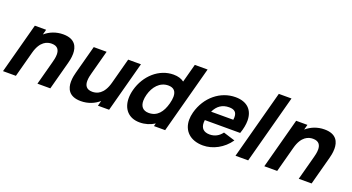

<svg xmlns="http://www.w3.org/2000/svg" viewBox="-55 -1327 3543 1934"><g transform="rotate(20 1716.0 -359.5)"><path d="M439.5 -556C362 -556 296 -528 245.3 -484.5L260.2 -540H139.2L-5.5 0H132.5L205.9 -274C241.8 -408 315.2 -428 362.2 -428C429.3 -428 446.5 -386.5 446.5 -342C446.5 -309.6 437.4 -275.6 431.8 -255L363.5 0H501.5L582.7 -303C587.3 -320.2 598.3 -361.4 598.3 -405.5C598.3 -476.8 569.7 -556 439.5 -556Z M1139.5 -540 1066.1 -266C1030.2 -132 956.8 -112 909.8 -112C842.7 -112 825.5 -153.5 825.5 -198C825.5 -230.4 834.6 -264.4 840.2 -285L908.5 -540H770.5L689.3 -237C684.7 -219.8 673.7 -178.6 673.7 -134.5C673.7 -63.2 702.3 16 832.5 16C910 16 976 -12 1026.7 -55.5L1011.8 0H1131.8L1276.5 -540Z M1788.5 -720 1735.4 -522C1707.5 -543 1669.8 -555 1622.3 -555C1467.3 -555 1334.1 -435 1289.9 -270C1281.1 -237.3 1276.9 -206.2 1276.9 -177.4C1276.9 -63.4 1343.6 15 1462.5 15C1522 15 1575.1 -2 1620.9 -31L1612.5 0H1732.5L1925.5 -720ZM1517 -106C1451.8 -106 1424.2 -146.1 1424.2 -203.8C1424.2 -224 1427.6 -246.4 1433.9 -270C1458 -360 1518.8 -434 1609.8 -434C1670.7 -434 1696.4 -400.1 1696.4 -344.9C1696.4 -323 1692.3 -297.8 1684.9 -270C1658.6 -172 1608 -106 1517 -106Z M2073.3 -232H2452.3C2470.6 -284 2479.5 -331.1 2479.5 -372.3C2479.5 -486.4 2411.3 -555 2286.4 -555C2126.4 -555 1982.6 -440 1935.1 -263C1927.5 -234.5 1923.8 -207.4 1923.8 -182.1C1923.8 -63.8 2004.8 15 2141.6 15C2245.6 15 2355.9 -42 2423.4 -141L2297.9 -180C2266.1 -136 2220.7 -112 2167.7 -112C2103.4 -112 2071.3 -144.8 2071.3 -204.5C2071.3 -213.1 2072 -222.3 2073.3 -232ZM2260.7 -437C2317.1 -437 2344 -414 2344 -361.1C2344 -352.6 2343.3 -343.2 2341.9 -333H2103.9C2136.2 -401.5 2187.7 -437 2260.7 -437Z M2486.5 0H2622.5L2819.5 -735H2683.5Z M3240.5 -556C3163 -556 3097 -528 3046.3 -484.5L3061.2 -540H2940.2L2795.5 0H2933.5L3006.9 -274C3042.8 -408 3116.2 -428 3163.2 -428C3230.3 -428 3247.5 -386.5 3247.5 -342C3247.5 -309.6 3238.4 -275.6 3232.8 -255L3164.5 0H3302.5L3383.7 -303C3388.3 -320.2 3399.3 -361.4 3399.3 -405.5C3399.3 -476.8 3370.7 -556 3240.5 -556Z"/></g></svg>

Font: Manrope
Style: ExtraBoldItalic
Weight: 800
Italic angle: -15°
Designer: Mikhail Sharanda
Foundry: Mikhail Sharanda
Version: Version 4.502;hotconv 1.0.109;makeotfexe 2.5.65596